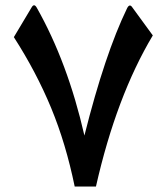

<svg xmlns="http://www.w3.org/2000/svg" viewBox="-20 -702 627 724"><path d="M478.5 -674.8C475.6 -679.2 472.7 -681.2 469.7 -681.2C466.3 -681.2 462.4 -677.7 459 -670.4C403.8 -556.6 350.1 -397 298.3 -190.9C256.3 -375 196.3 -535.6 118.7 -672.9C115.2 -679.2 111.8 -682.1 108.4 -682.1C105.5 -682.1 102.5 -679.7 99.6 -674.8L32.2 -562C88.4 -474.6 135.3 -385.7 172.9 -294.9C210.4 -204.1 239.7 -105.5 261.7 1.5H341.8C393.1 -225.6 464.8 -415.5 556.2 -568.4Z"/></svg>

Font: Sahel SemiBold
Style: Bold
Weight: 600
Foundry: Saber Rastikerdar (saber.rastikerdar@gmail.com)
Version: Version 3.4.0